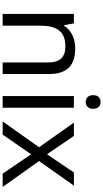

<svg xmlns="http://www.w3.org/2000/svg" viewBox="314 -1091 777 1445"><g transform="rotate(90 702.5 -368.5)"><path d="M343 -546C275 -546 209 -519 174 -463H169L156 -536H85V0H173V-278C173 -403 211 -472 330 -472C412 -472 450 -429 450 -343V0H537V-349C537 -487 471 -546 343 -546Z M748 -737C719 -737 696 -720 696 -681C696 -643 719 -625 748 -625C775 -625 799 -643 799 -681C799 -720 775 -737 748 -737ZM791 -536H703V0H791Z M1088 -274 894 0H993L1141 -214L1287 0H1387L1192 -274L1377 -536H1278L1141 -334L1003 -536H903Z"/></g></svg>

Font: Noto Sans Brahmi
Style: Regular
Weight: 400
Designer: Monotype Design Team
Foundry: Monotype Imaging Inc.
Version: Version 2.004